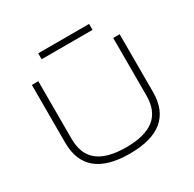

<svg xmlns="http://www.w3.org/2000/svg" viewBox="-185 -1059 1273 1261"><g transform="rotate(-30 451.5 -428.0)"><path d="M451 8Q285 8 201.5 -61Q118 -130 118 -267V-705H167V-268Q167 -152 237.5 -96Q308 -40 451 -40Q594 -40 664.5 -96Q735 -152 735 -268V-705H784V-267Q784 -130 701 -61Q618 8 451 8ZM258 -819V-864H644V-819Z"/></g></svg>

Font: Nunito Sans 10pt Expanded ExtraLight
Style: Regular
Weight: 250
Width: 7
Designer: Vernon Adams
Foundry: Vernon Adams
Version: Version 3.101;gftools[0.9.27]